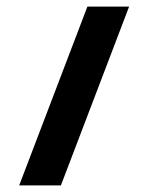

<svg xmlns="http://www.w3.org/2000/svg" viewBox="-20 -500 447 580"><path d="M38 60H164L370 -480H244Z"/></svg>

Font: Digital Distortion
Style: Regular
Weight: 400
Version: Version 1